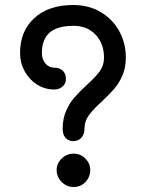

<svg xmlns="http://www.w3.org/2000/svg" viewBox="-20 -751 582 766"><path d="M230 -237Q230 -277 243.5 -308Q257 -339 275.5 -360.5Q294 -382 325 -411Q360 -442 377.5 -466Q395 -490 395 -521Q395 -577 361.5 -612.5Q328 -648 274 -648Q208 -648 177.5 -620.5Q147 -593 147 -539Q147 -515 161 -498Q175 -481 196 -481Q218 -481 230.5 -469Q243 -457 243 -435Q243 -417 229.5 -405.5Q216 -394 196 -394Q159 -394 128 -413.5Q97 -433 78.5 -466.5Q60 -500 60 -539Q60 -627 117 -679Q174 -731 272 -731Q334 -731 381.5 -703Q429 -675 455.5 -627Q482 -579 482 -521Q482 -481 468.5 -450Q455 -419 436 -397Q417 -375 387 -347Q351 -314 334 -290.5Q317 -267 317 -237Q317 -215 304.5 -201.5Q292 -188 272 -188Q253 -188 241.5 -201Q230 -214 230 -237ZM206 -73Q206 -99 226 -118.5Q246 -138 274 -138Q301 -138 320.5 -118.5Q340 -99 340 -73Q340 -45 321 -25Q302 -5 274 -5Q246 -5 226 -25Q206 -45 206 -73Z"/></svg>

Font: Mali SemiBold
Style: Regular
Weight: 600
Designer: Kitiyaporn Chalermlarp | Katatrad Aksorn Co.,Ltd.
Foundry: Cadson Demak Co.,Ltd.
Version: Version 1.000; ttfautohint (v1.6)